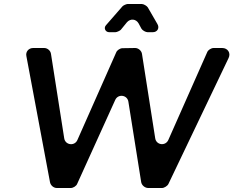

<svg xmlns="http://www.w3.org/2000/svg" viewBox="-20 -940 1167 960"><path d="M767 -820 719 -903C714 -911 698 -920 689 -920H618C612 -920 596 -913 592 -908L510 -814C497 -800 507 -779 526 -779H557C564 -779 579 -786 584 -791L615 -829C632 -848 660 -846 673 -823L687 -797C692 -788 708 -779 718 -779H744C767 -779 779 -800 767 -820ZM822 -20 1123 -650C1135 -675 1119 -700 1091 -700H1048C1036 -700 1020 -690 1016 -679L822 -241C808 -208 761 -214 756 -249L690 -670C688 -686 672 -700 656 -700L592 -699C581 -699 565 -689 561 -678L367 -240C353 -208 306 -214 301 -249L235 -670C233 -687 217 -700 201 -700H146C123 -700 107 -681 112 -659L230 -29C233 -13 248 0 264 0H334C346 0 362 -10 366 -21L556 -440C570 -472 617 -466 622 -431L686 -29C689 -13 705 0 721 0H790C801 0 817 -10 822 -20Z"/></svg>

Font: Trueno
Style: RoundIt
Weight: 400
Designer: Julieta Ulanovsky, Jasper
Foundry: Julieta Ulanovsky, Cannot Into Space Fonts
Version: Version 3.001